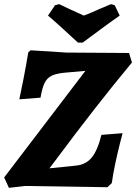

<svg xmlns="http://www.w3.org/2000/svg" viewBox="-32 -898 655 924"><path d="M88 -3 11 6 -12 -44 379 -557 278 -548Q237 -544 215.5 -533Q194 -522 182.5 -498.5Q171 -475 163 -428L61 -420Q66 -442 80.5 -515.5Q95 -589 104 -646L115 -656L288 -645L589 -643L603 -597Q433 -393 225 -113L206 -88L334 -101Q382 -106 410 -140.5Q438 -175 456 -249L558 -257Q555 -246 545 -207Q535 -168 523.5 -114.5Q512 -61 506 -17L485 3ZM366 -693H343Q328 -707 279.5 -751.5Q231 -796 199 -823L233 -873L253 -878Q265 -873 301 -855Q320 -847 338.5 -838Q357 -829 371 -823Q388 -828 445 -854Q496 -876 502 -878L520 -873L544 -823Q505 -796 445 -751.5Q385 -707 366 -693Z"/></svg>

Font: Alegreya ExtraBold
Style: Italic
Weight: 800
Italic angle: -7°
Designer: Juan Pablo del Peral
Foundry: Huerta Tipografica
Version: Version 2.007; ttfautohint (v1.6)